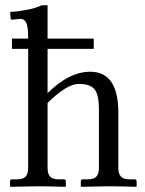

<svg xmlns="http://www.w3.org/2000/svg" viewBox="-20 -718 558 739"><path d="M88.4 -529.8H25.9V-569.3H88.4V-572.8Q88.4 -614.3 81.3 -629.9Q74.2 -645.5 58.6 -645.5L26.4 -642.1Q21 -642.1 21 -647L19 -672.4Q44.4 -672.4 88.4 -681.2Q114.7 -686 141.1 -697.8H163.1V-569.3H340.8V-529.8H163.1V-359.4Q245.6 -441.9 327.6 -441.9Q435.5 -441.9 435.5 -283.7V-71.8Q435.5 -49.3 445.3 -38.6Q455.1 -27.8 478.5 -27.8H497.6Q505.9 -27.8 505.9 -19.5V-1L503.9 1Q435.5 -1 396.5 -1L293 1L291 -1V-19.5Q291 -27.8 298.8 -27.8H317.9Q341.8 -27.8 351.3 -38.6Q360.8 -49.3 360.8 -71.8V-294.9Q360.8 -354 343.8 -374.5Q326.7 -395 283.2 -395Q237.3 -395 163.1 -321.8V-71.8Q163.1 -49.3 172.6 -38.6Q182.1 -27.8 206.1 -27.8H225.1Q233.4 -27.8 233.4 -19.5V-1L231.4 1Q163.1 -1 124 -1L20.5 1L18.6 -1V-19.5Q18.6 -27.8 26.4 -27.8H45.4Q69.3 -27.8 78.9 -38.6Q88.4 -49.3 88.4 -71.8Z"/></svg>

Font: Libertinage
Style: b
Weight: 400
Designer: OSP
Foundry: OSP
Version: Version 1.0; 2008; OFL relea